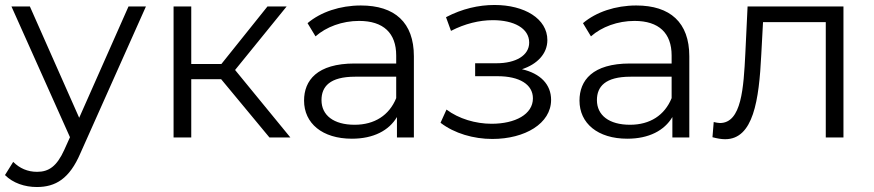

<svg xmlns="http://www.w3.org/2000/svg" viewBox="-38 -552 3508 771"><path d="M478 -526 280 -79 82 -526H8L243 -1L220 50C190 116 158 138 111 138C73 138 41 124 15 98L-18 151C14 183 61 199 110 199C185 199 241 166 285 63L548 -526Z M1044 0H1128L906 -271L1113 -526H1036L851 -295H730V-526H659V0H730V-234H850Z M1411 -530C1328 -530 1250 -504 1197 -459L1229 -406C1272 -444 1336 -468 1404 -468C1502 -468 1553 -419 1553 -329V-297H1386C1235 -297 1183 -229 1183 -148C1183 -57 1256 5 1375 5C1462 5 1524 -28 1556 -82V0H1624V-326C1624 -462 1547 -530 1411 -530ZM1386 -51C1302 -51 1253 -89 1253 -150C1253 -204 1286 -244 1388 -244H1553V-158C1525 -89 1466 -51 1386 -51Z M2058 -274C2119 -294 2160 -336 2160 -391C2160 -477 2068 -532 1948 -532C1884 -532 1818 -517 1753 -483L1773 -428C1829 -457 1887 -471 1941 -471C2025 -471 2087 -439 2087 -381C2087 -329 2033 -298 1956 -298H1870V-246H1960C2048 -246 2102 -213 2102 -157C2102 -93 2031 -55 1936 -55C1872 -55 1804 -75 1755 -112L1731 -59C1787 -16 1864 6 1939 6C2070 6 2175 -56 2175 -151C2175 -213 2132 -257 2058 -274Z M2517 -530C2434 -530 2356 -504 2303 -459L2335 -406C2378 -444 2442 -468 2510 -468C2608 -468 2659 -419 2659 -329V-297H2492C2341 -297 2289 -229 2289 -148C2289 -57 2362 5 2481 5C2568 5 2630 -28 2662 -82V0H2730V-326C2730 -462 2653 -530 2517 -530ZM2492 -51C2408 -51 2359 -89 2359 -150C2359 -204 2392 -244 2494 -244H2659V-158C2631 -89 2572 -51 2492 -51Z M2964 -526 2955 -338C2948 -199 2940 -58 2853 -58C2846 -58 2837 -60 2828 -62L2823 -1C2842 4 2858 7 2874 7C2987 7 3010 -149 3019 -333L3026 -463H3278V0H3349V-526Z"/></svg>

Font: Talent
Style: Regular
Weight: 400
Designer: Mike Powis
Version: Version 1.001;hotconv 1.0.109;makeotfexe 2.5.65596